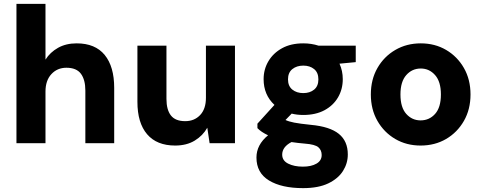

<svg xmlns="http://www.w3.org/2000/svg" viewBox="-20 -740 2501 992"><path d="M65 0V-720H215V-432Q239 -470 280 -493Q321 -516 376 -516Q472 -516 521 -456Q570 -396 570 -286V0H421V-272Q421 -328 398 -359Q375 -390 323 -390Q276 -390 245.5 -357Q215 -324 215 -267V0Z M885 12Q790 12 740 -46.5Q690 -105 690 -214V-504H840V-229Q840 -173 863 -143.5Q886 -114 937 -114Q984 -114 1014 -145.5Q1044 -177 1044 -235V-504H1194V0H1063L1051 -80Q1028 -39 986 -13.5Q944 12 885 12Z M1547 -146Q1515 -146 1487 -153L1455 -120Q1472 -112 1500 -106.5Q1528 -101 1586 -95Q1684 -86 1730.5 -48.5Q1777 -11 1777 58Q1777 104 1752 143.5Q1727 183 1676 207.5Q1625 232 1546 232Q1435 232 1370 192.5Q1305 153 1305 74Q1305 8 1365 -41Q1329 -58 1310 -78V-101L1398 -198Q1342 -250 1342 -331Q1342 -382 1367 -424Q1392 -466 1437.5 -491Q1483 -516 1547 -516Q1589 -516 1626 -504H1818V-419L1734 -411Q1751 -374 1751 -331Q1751 -279 1726.5 -237Q1702 -195 1656.5 -170.5Q1611 -146 1547 -146ZM1547 -259Q1581 -259 1603 -277Q1625 -295 1625 -330Q1625 -365 1603 -383Q1581 -401 1547 -401Q1513 -401 1490.5 -383Q1468 -365 1468 -330Q1468 -295 1490.5 -277Q1513 -259 1547 -259ZM1438 59Q1438 90 1469 105.5Q1500 121 1545 121Q1588 121 1615 105.5Q1642 90 1642 61Q1642 36 1625 21Q1608 6 1555 2Q1519 -1 1486 -6Q1438 19 1438 59Z M2153 12Q2080 12 2022 -22Q1964 -56 1930 -115.5Q1896 -175 1896 -252Q1896 -329 1930 -388.5Q1964 -448 2022.5 -482Q2081 -516 2154 -516Q2227 -516 2285 -482Q2343 -448 2377 -388.5Q2411 -329 2411 -252Q2411 -175 2377 -115.5Q2343 -56 2285 -22Q2227 12 2153 12ZM2153 -118Q2198 -118 2228 -151.5Q2258 -185 2258 -252Q2258 -318 2228 -352Q2198 -386 2154 -386Q2109 -386 2079 -352Q2049 -318 2049 -252Q2049 -185 2079 -151.5Q2109 -118 2153 -118Z"/></svg>

Font: DM Sans Black
Style: Regular
Weight: 900
Designer: Colophon Foundry, Jonny Pinhorn
Foundry: Colophon Foundry
Version: Version 4.004; ttfautohint (v1.8.4.7-5d5b)